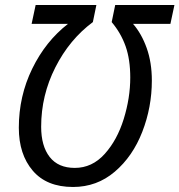

<svg xmlns="http://www.w3.org/2000/svg" viewBox="-20 -734 715 765"><path d="M55 -225Q55 -351 108.5 -460.5Q162 -570 251 -639H106L122 -714H364L350 -646Q257 -577 200.5 -465.5Q144 -354 144 -229Q144 -152 178 -108.5Q212 -65 278 -65Q347 -65 397 -120.5Q447 -176 473 -260Q499 -344 499 -425Q499 -497 480.5 -549.5Q462 -602 425 -646L439 -714H675L659 -639H510Q544 -600 564.5 -542.5Q585 -485 585 -413Q585 -307 547 -209Q509 -111 437.5 -50Q366 11 271 11Q166 11 110.5 -54Q55 -119 55 -225Z"/></svg>

Font: Noto Sans UI Narrow
Style: Italic
Weight: 400
Width: 4
Italic angle: -12°
Designer: Monotype Design Team
Foundry: Monotype Imaging Inc.
Version: Version 1.001